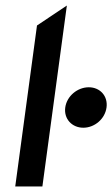

<svg xmlns="http://www.w3.org/2000/svg" viewBox="-20 -673 405 693"><path d="M280.7 -212C321.7 -212 359 -244 364.5 -285C370.1 -326 341.4 -358 300.4 -358C259.4 -358 221.1 -326 215.5 -285C210 -244 239.7 -212 280.7 -212ZM133 0 221.3 -653 113.5 -581 35 0Z"/></svg>

Font: Charger
Style: ExBdIt
Weight: 400
Designer: Jasper
Foundry: Cannot Into Space Fonts
Version: Version 0.99